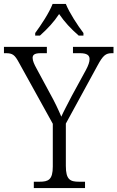

<svg xmlns="http://www.w3.org/2000/svg" viewBox="-27 -951 594 971"><path d="M151 -784V-771H175C214 -806 245 -839 272 -880C300 -839 331 -806 371 -771H395V-784C366 -822 324 -886 306 -931H239C222 -886 179 -822 151 -784ZM144 0H403V-32H373C328 -32 306 -42 306 -112V-326L467 -621C494 -671 508 -682 539 -682H547V-714H342V-682H377C412 -682 426 -672 426 -652C426 -638 420 -620 407 -596L335 -464C313 -421 294 -386 283 -361C268 -397 249 -437 226 -478L157 -606C147 -624 138 -643 138 -658C138 -671 144 -682 178 -682H210V-714H-7V-682H3C37 -682 48 -673 69 -634L240 -325V-109C240 -42 218 -32 173 -32H144Z"/></svg>

Font: Noto Serif Myanmar SemiCondensed Light
Style: Regular
Weight: 300
Width: 4
Designer: Ben Mitchell and the Monotype Design Team
Foundry: Monotype Imaging Inc.
Version: Version 2.106